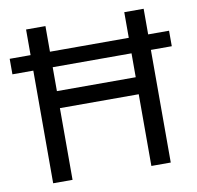

<svg xmlns="http://www.w3.org/2000/svg" viewBox="-80 -796 900 878"><g transform="rotate(-10 370.5 -357.0)"><path d="M97 0V-523H0V-595H97V-714H187V-595H553V-714H643V-595H740V-523H643V0H553V-333H187V0ZM187 -412H553V-523H187Z"/></g></svg>

Font: Noto Sans Elymaic
Style: Regular
Weight: 400
Designer: Morgane Pierson
Foundry: Google LLC
Version: Version 1.002; ttfautohint (v1.8.4.7-5d5b)